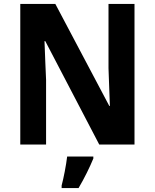

<svg xmlns="http://www.w3.org/2000/svg" viewBox="-20 -734 786 975"><path d="M663 0V-714H531V-387C533 -326 535 -272 538 -196H535L261 -714H83V0H214V-328C211 -389 209 -449 206 -525H210L484 0ZM454 71V61H321C316 104 303 171 293 208V221H379C409 170 435 117 454 71Z"/></svg>

Font: Noto Sans Sinhala UI SemiCondensed
Style: Bold
Weight: 700
Width: 4
Designer: Jelle Bosma - Monotype Design Team
Foundry: Monotype Imaging Inc.
Version: Version 2.006